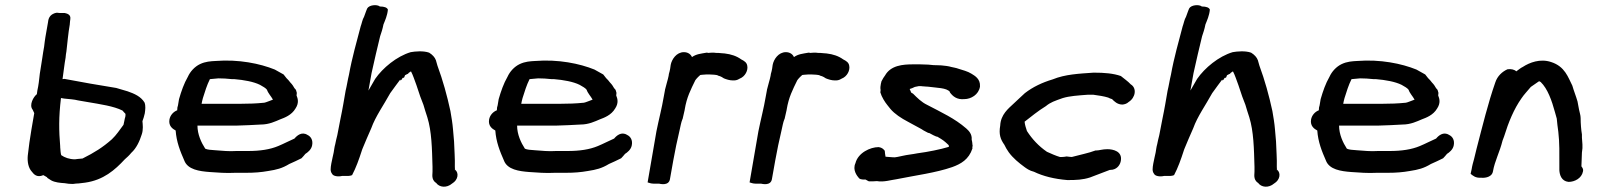

<svg xmlns="http://www.w3.org/2000/svg" viewBox="-20 -706 6155 740"><path d="M106 -283 112 -270C108 -249 105 -227 101 -206C95 -172 91 -140 87 -106C85 -83 89 -59 103 -44C110 -35 122 -20 147 -31C150 -29 155 -27 161 -23L163 -20C168 -17 169 -16 177 -11C191 -3 212 -1 229 0C238 2 251 3 260 3H261C268 2 277 1 282 1H283C292 0 300 -1 308 -2C379 -12 423 -51 461 -92C469 -99 478 -107 486 -117C506 -135 518 -162 526 -187C533 -206 530 -227 529 -239C532 -247 536 -259 538 -269C540 -283 542 -298 537 -311C523 -334 498 -345 472 -354L428 -367C361 -378 295 -389 228 -402C226 -402 224 -401 221 -401C225 -427 228 -458 233 -485V-486C233 -493 235 -500 236 -508C240 -542 243 -579 249 -612V-613C250 -622 250 -628 251 -632C254 -651 237 -654 229 -656H209C209 -656 201 -657 199 -657C167 -652 166 -627 165 -620L155 -563C153 -552 152 -541 150 -526C145 -500 141 -465 136 -438C132 -418 131 -393 127 -372C125 -362 123 -354 122 -343C109 -333 91 -301 106 -283ZM215 -328H216C218 -328 220 -327 228 -326C247 -324 266 -323 281 -319L316 -313C368 -304 418 -297 452 -280L460 -271C463 -268 465 -269 463 -256L461 -249L459 -239C458 -235 458 -234 456 -225C441 -205 429 -186 411 -169C376 -138 344 -118 298 -95C293 -95 289 -94 288 -94H286C281 -93 281 -94 269 -92C247 -92 229 -99 216 -108C214 -114 213 -124 212 -139V-142C207 -202 206 -254 215 -328Z M633 -245C629 -220 646 -209 657 -203C660 -159 675 -122 690 -88C703 -52 749 -46 788 -43C819 -41 850 -38 887 -40H929C960 -40 986 -42 1014 -47C1046 -52 1067 -57 1095 -74C1110 -81 1127 -88 1142 -96C1147 -102 1152 -106 1157 -113C1165 -118 1180 -129 1183 -146C1187 -166 1178 -180 1165 -186C1143 -200 1124 -183 1115 -172C1094 -163 1074 -152 1052 -143C1021 -130 983 -124 935 -124H891C862 -122 837 -125 809 -127C793 -128 779 -129 771 -133C756 -156 741 -188 741 -222H894C925 -223 954 -224 985 -226C1017 -226 1041 -238 1060 -246C1076 -252 1104 -262 1119 -288C1133 -309 1128 -326 1123 -338L1124 -348C1121 -356 1123 -359 1115 -366C1111 -373 1107 -380 1099 -388C1095 -394 1089 -400 1084 -405L1073 -419C1063 -425 1052 -431 1039 -438C982 -461 900 -478 811 -471C792 -470 772 -469 751 -459C730 -449 713 -430 704 -410C689 -384 679 -355 670 -324L666 -300C664 -295 663 -289 663 -281C648 -275 636 -262 633 -245ZM757 -306C758 -313 760 -320 762 -328C770 -353 777 -377 789 -401C799 -402 810 -403 822 -404C839 -404 855 -403 874 -401H883C920 -398 958 -391 982 -379C993 -373 1005 -366 1009 -360C1013 -347 1025 -335 1032 -322C1023 -319 1005 -311 998 -310H997C968 -307 938 -306 908 -306Z M1257 -76C1254 -58 1252 -46 1260 -36C1264 -27 1283 -24 1299 -28H1314C1318 -28 1328 -27 1337 -31C1352 -59 1364 -93 1374 -124C1374 -126 1376 -129 1378 -135C1388 -160 1398 -182 1411 -212C1427 -257 1460 -303 1484 -347C1498 -366 1512 -386 1523 -400C1523 -399 1522 -397 1523 -396L1527 -398L1532 -406H1535L1538 -408L1541 -416C1545 -419 1548 -419 1553 -422L1555 -425L1564 -431C1572 -416 1577 -399 1585 -378L1589 -366C1596 -344 1603 -324 1612 -302C1616 -287 1622 -270 1627 -254C1644 -199 1645 -133 1647 -63V-45C1648 -38 1640 -14 1661 -1C1673 16 1701 20 1723 1C1745 -12 1750 -39 1734 -52C1734 -51 1734 -51 1733 -49C1734 -52 1733 -59 1733 -63C1734 -93 1731 -130 1730 -161L1726 -207C1724 -232 1720 -254 1716 -278C1703 -338 1687 -396 1666 -453L1660 -474C1656 -485 1647 -495 1634 -503C1612 -511 1580 -508 1563 -505C1509 -489 1455 -444 1426 -402C1416 -385 1409 -372 1400 -357L1412 -424C1423 -473 1434 -522 1445 -566C1450 -581 1454 -592 1458 -612C1464 -627 1473 -646 1475 -669C1472 -677 1461 -681 1444 -681C1433 -690 1402 -687 1395 -673L1391 -663C1389 -657 1387 -652 1383 -641C1377 -632 1374 -614 1370 -604C1355 -546 1337 -485 1325 -418C1320 -398 1317 -376 1312 -356L1303 -304C1300 -286 1296 -267 1292 -247C1288 -225 1284 -205 1280 -185C1277 -173 1274 -161 1272 -150C1269 -140 1268 -129 1266 -118L1262 -100Z M1865 -245C1861 -220 1878 -209 1889 -203C1892 -159 1907 -122 1922 -88C1935 -52 1981 -46 2020 -43C2051 -41 2082 -38 2119 -40H2161C2192 -40 2218 -42 2246 -47C2278 -52 2299 -57 2327 -74C2342 -81 2359 -88 2374 -96C2379 -102 2384 -106 2389 -113C2397 -118 2412 -129 2415 -146C2419 -166 2410 -180 2397 -186C2375 -200 2356 -183 2347 -172C2326 -163 2306 -152 2284 -143C2253 -130 2215 -124 2167 -124H2123C2094 -122 2069 -125 2041 -127C2025 -128 2011 -129 2003 -133C1988 -156 1973 -188 1973 -222H2126C2157 -223 2186 -224 2217 -226C2249 -226 2273 -238 2292 -246C2308 -252 2336 -262 2351 -288C2365 -309 2360 -326 2355 -338L2356 -348C2353 -356 2355 -359 2347 -366C2343 -373 2339 -380 2331 -388C2327 -394 2321 -400 2316 -405L2305 -419C2295 -425 2284 -431 2271 -438C2214 -461 2132 -478 2043 -471C2024 -470 2004 -469 1983 -459C1962 -449 1945 -430 1936 -410C1921 -384 1911 -355 1902 -324L1898 -300C1896 -295 1895 -289 1895 -281C1880 -275 1868 -262 1865 -245ZM1989 -306C1990 -313 1992 -320 1994 -328C2002 -353 2009 -377 2021 -401C2031 -402 2042 -403 2054 -404C2071 -404 2087 -403 2106 -401H2115C2152 -398 2190 -391 2214 -379C2225 -373 2237 -366 2241 -360C2245 -347 2257 -335 2264 -322C2255 -319 2237 -311 2230 -310H2229C2200 -307 2170 -306 2140 -306Z M2476 -3 2486 0C2492 2 2502 2 2515 2H2521C2522 2 2557 12 2562 -15L2575 -88C2582 -127 2590 -165 2599 -203C2603 -220 2605 -234 2610 -246L2611 -248C2613 -258 2616 -270 2619 -283V-284C2627 -332 2642 -360 2660 -397C2665 -404 2676 -415 2679 -417C2681 -417 2687 -418 2688 -418C2694 -418 2699 -419 2702 -419H2715C2725 -418 2742 -419 2749 -414C2754 -413 2756 -412 2762 -409L2770 -404C2780 -400 2792 -396 2805 -396C2813 -396 2820 -396 2831 -403C2852 -411 2864 -435 2860 -453C2858 -465 2849 -471 2837 -477C2819 -490 2798 -497 2773 -500C2763 -501 2756 -501 2749 -502H2748C2741 -502 2737 -502 2732 -503H2731C2724 -503 2717 -503 2709 -502C2709 -502 2710 -503 2704 -503H2703C2681 -499 2664 -498 2647 -486C2643 -496 2632 -505 2616 -505C2587 -505 2569 -477 2565 -456L2563 -442C2562 -435 2560 -428 2558 -421L2557 -414C2554 -398 2547 -378 2543 -360V-359C2542 -352 2540 -342 2538 -332C2531 -290 2519 -245 2510 -200Z M2869 -3 2879 0C2885 2 2895 2 2908 2H2914C2915 2 2950 12 2955 -15L2968 -88C2975 -127 2983 -165 2992 -203C2996 -220 2998 -234 3003 -246L3004 -248C3006 -258 3009 -270 3012 -283V-284C3020 -332 3035 -360 3053 -397C3058 -404 3069 -415 3072 -417C3074 -417 3080 -418 3081 -418C3087 -418 3092 -419 3095 -419H3108C3118 -418 3135 -419 3142 -414C3147 -413 3149 -412 3155 -409L3163 -404C3173 -400 3185 -396 3198 -396C3206 -396 3213 -396 3224 -403C3245 -411 3257 -435 3253 -453C3251 -465 3242 -471 3230 -477C3212 -490 3191 -497 3166 -500C3156 -501 3149 -501 3142 -502H3141C3134 -502 3130 -502 3125 -503H3124C3117 -503 3110 -503 3102 -502C3102 -502 3103 -503 3097 -503H3096C3074 -499 3057 -498 3040 -486C3036 -496 3025 -505 3009 -505C2980 -505 2962 -477 2958 -456L2956 -442C2955 -435 2953 -428 2951 -421L2950 -414C2947 -398 2940 -378 2936 -360V-359C2935 -352 2933 -342 2931 -332C2924 -290 2912 -245 2903 -200Z M3277 -77C3265 -51 3283 -28 3291 -19C3297 -13 3311 -14 3316 -14C3320 -12 3324 -9 3329 -7H3333C3342 -7 3348 -7 3360 -8C3385 -3 3417 -13 3434 -15C3508 -30 3587 -40 3650 -62C3683 -74 3714 -91 3728 -134C3728 -137 3727 -137 3728 -141L3729 -145C3728 -146 3728 -146 3728 -148V-149C3727 -157 3727 -162 3725 -168C3727 -189 3714 -202 3704 -211C3659 -250 3610 -272 3553 -302C3532 -312 3515 -329 3499 -345L3492 -349C3490 -353 3489 -357 3486 -363C3493 -365 3498 -367 3506 -371L3521 -374H3531C3531 -374 3534 -373 3541 -373C3544 -373 3548 -372 3556 -372C3592 -367 3628 -368 3641 -352V-350C3652 -335 3668 -321 3697 -324C3722 -324 3752 -341 3757 -372V-373C3759 -402 3737 -414 3724 -422C3710 -431 3690 -436 3671 -442C3670 -442 3667 -444 3660 -445L3646 -448C3637 -451 3620 -453 3608 -454C3601 -454 3592 -455 3578 -455C3571 -456 3564 -456 3557 -457H3556C3548 -457 3537 -458 3526 -458H3499C3459 -458 3413 -454 3391 -415C3387 -410 3382 -402 3377 -392V-391C3377 -391 3376 -388 3375 -383C3374 -375 3372 -369 3374 -359L3373 -350C3378 -332 3391 -312 3400 -301L3412 -286C3428 -267 3454 -250 3479 -237L3501 -225C3515 -217 3530 -210 3540 -203L3557 -194C3559 -194 3561 -193 3562 -193L3577 -185L3588 -180L3593 -179C3615 -166 3618 -164 3636 -147C3637 -145 3637 -144 3637 -143V-140C3619 -135 3601 -130 3580 -126L3548 -120C3539 -119 3526 -117 3515 -115C3496 -111 3478 -110 3457 -105C3451 -104 3429 -98 3423 -100H3419C3417 -100 3397 -102 3393 -102C3391 -110 3391 -118 3390 -125C3385 -131 3380 -137 3367 -139H3366C3334 -139 3287 -117 3277 -77Z M3835 -222C3829 -188 3836 -169 3851 -148C3855 -139 3861 -129 3868 -119C3884 -97 3907 -78 3929 -62C3936 -57 3948 -48 3965 -44C4000 -27 4044 -16 4094 -12H4095C4128 -12 4153 -13 4181 -22C4206 -31 4232 -42 4257 -51L4268 -52C4288 -56 4298 -73 4300 -87C4306 -123 4270 -131 4248 -131C4229 -131 4216 -126 4205 -126H4202C4176 -116 4144 -110 4111 -101C4107 -101 4098 -102 4091 -103C4086 -102 4078 -101 4074 -101H4065C4051 -105 4030 -114 4015 -121C3983 -143 3958 -170 3938 -201C3934 -213 3930 -225 3929 -237C3955 -257 3980 -278 4011 -297C4029 -312 4045 -317 4076 -328C4102 -336 4134 -338 4174 -341H4193C4215 -338 4235 -335 4251 -330C4255 -328 4261 -325 4266 -324C4274 -316 4286 -303 4306 -303H4307C4314 -304 4323 -306 4330 -313C4356 -329 4363 -366 4338 -381C4327 -393 4312 -403 4300 -413C4271 -423 4238 -426 4196 -426H4195C4139 -422 4086 -420 4037 -400C3997 -388 3961 -371 3930 -347C3917 -334 3902 -322 3886 -306C3867 -288 3837 -265 3835 -222Z M4425 -76C4422 -58 4420 -46 4428 -36C4432 -27 4451 -24 4467 -28H4482C4486 -28 4496 -27 4505 -31C4520 -59 4532 -93 4542 -124C4542 -126 4544 -129 4546 -135C4556 -160 4566 -182 4579 -212C4595 -257 4628 -303 4652 -347C4666 -366 4680 -386 4691 -400C4691 -399 4690 -397 4691 -396L4695 -398L4700 -406H4703L4706 -408L4709 -416C4713 -419 4716 -419 4721 -422L4723 -425L4732 -431C4740 -416 4745 -399 4753 -378L4757 -366C4764 -344 4771 -324 4780 -302C4784 -287 4790 -270 4795 -254C4812 -199 4813 -133 4815 -63V-45C4816 -38 4808 -14 4829 -1C4841 16 4869 20 4891 1C4913 -12 4918 -39 4902 -52C4902 -51 4902 -51 4901 -49C4902 -52 4901 -59 4901 -63C4902 -93 4899 -130 4898 -161L4894 -207C4892 -232 4888 -254 4884 -278C4871 -338 4855 -396 4834 -453L4828 -474C4824 -485 4815 -495 4802 -503C4780 -511 4748 -508 4731 -505C4677 -489 4623 -444 4594 -402C4584 -385 4577 -372 4568 -357L4580 -424C4591 -473 4602 -522 4613 -566C4618 -581 4622 -592 4626 -612C4632 -627 4641 -646 4643 -669C4640 -677 4629 -681 4612 -681C4601 -690 4570 -687 4563 -673L4559 -663C4557 -657 4555 -652 4551 -641C4545 -632 4542 -614 4538 -604C4523 -546 4505 -485 4493 -418C4488 -398 4485 -376 4480 -356L4471 -304C4468 -286 4464 -267 4460 -247C4456 -225 4452 -205 4448 -185C4445 -173 4442 -161 4440 -150C4437 -140 4436 -129 4434 -118L4430 -100Z M5033 -245C5029 -220 5046 -209 5057 -203C5060 -159 5075 -122 5090 -88C5103 -52 5149 -46 5188 -43C5219 -41 5250 -38 5287 -40H5329C5360 -40 5386 -42 5414 -47C5446 -52 5467 -57 5495 -74C5510 -81 5527 -88 5542 -96C5547 -102 5552 -106 5557 -113C5565 -118 5580 -129 5583 -146C5587 -166 5578 -180 5565 -186C5543 -200 5524 -183 5515 -172C5494 -163 5474 -152 5452 -143C5421 -130 5383 -124 5335 -124H5291C5262 -122 5237 -125 5209 -127C5193 -128 5179 -129 5171 -133C5156 -156 5141 -188 5141 -222H5294C5325 -223 5354 -224 5385 -226C5417 -226 5441 -238 5460 -246C5476 -252 5504 -262 5519 -288C5533 -309 5528 -326 5523 -338L5524 -348C5521 -356 5523 -359 5515 -366C5511 -373 5507 -380 5499 -388C5495 -394 5489 -400 5484 -405L5473 -419C5463 -425 5452 -431 5439 -438C5382 -461 5300 -478 5211 -471C5192 -470 5172 -469 5151 -459C5130 -449 5113 -430 5104 -410C5089 -384 5079 -355 5070 -324L5066 -300C5064 -295 5063 -289 5063 -281C5048 -275 5036 -262 5033 -245ZM5157 -306C5158 -313 5160 -320 5162 -328C5170 -353 5177 -377 5189 -401C5199 -402 5210 -403 5222 -404C5239 -404 5255 -403 5274 -401H5283C5320 -398 5358 -391 5382 -379C5393 -373 5405 -366 5409 -360C5413 -347 5425 -335 5432 -322C5423 -319 5405 -311 5398 -310H5397C5368 -307 5338 -306 5308 -306Z M5648 -36C5658 -28 5667 -20 5687 -21C5694 -20 5729 -19 5734 -45C5741 -86 5760 -119 5771 -164L5777 -180C5794 -235 5815 -286 5844 -327C5854 -342 5866 -354 5880 -371L5906 -389C5907 -390 5910 -392 5912 -393C5913 -392 5917 -391 5918 -390C5945 -364 5961 -318 5973 -274L5980 -249C5981 -233 5984 -215 5986 -198C5991 -156 5990 -113 5990 -67V-50C5991 -32 5998 -8 6025 -5H6026C6049 -5 6076 -19 6081 -45C6082 -50 6083 -55 6075 -65C6075 -80 6077 -100 6077 -118L6079 -135C6080 -155 6076 -171 6077 -188C6074 -205 6072 -230 6072 -251C6072 -262 6068 -272 6066 -283L6060 -315C6054 -336 6046 -355 6040 -376C6024 -407 6012 -450 5958 -467C5916 -481 5875 -465 5849 -448C5842 -445 5831 -436 5824 -431C5817 -438 5804 -441 5790 -439C5770 -430 5751 -413 5743 -388C5715 -308 5694 -221 5671 -133L5661 -92C5658 -81 5654 -68 5652 -54Z"/></svg>

Font: Scribbler
Style: BlkIta
Weight: 900
Designer: Mew Too
Foundry: Cannot Into Space Fonts
Version: Version 1.001